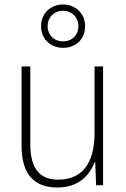

<svg xmlns="http://www.w3.org/2000/svg" viewBox="-20 -825 562 855"><path d="M261 -612C317 -612 359 -650 359 -709C359 -765 316 -805 261 -805C206 -805 163 -766 163 -709C163 -649 207 -612 261 -612ZM261 -641C219 -641 192 -670 192 -709C192 -747 220 -777 261 -777C300 -777 329 -748 329 -708C329 -669 302 -641 261 -641ZM439 -529H401V-232C401 -91 340 -25 239 -25C158 -25 115 -73 115 -182V-529H76V-176C76 -53 129 10 235 10C330 10 379 -44 401 -103H404L408 0H439Z"/></svg>

Font: Noto Sans Myanmar SemiCondensed ExtraLight
Style: Regular
Weight: 200
Width: 4
Designer: Monotype Design Team
Foundry: Monotype Imaging Inc.
Version: Version 2.107